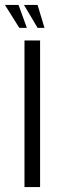

<svg xmlns="http://www.w3.org/2000/svg" viewBox="-36 -754 245 774"><path d="M62.7 0V-591H125.6V0ZM143.3 -641.7H115.6L60.6 -734.2H115.4ZM72.3 -641.7H41.8L-16.2 -734.2H38.6Z"/></svg>

Font: Alumni Sans Thin
Style: Regular
Weight: 100
Designer: Robert E. Leuschke
Foundry: Robert E. Leuschke
Version: Version 1.018